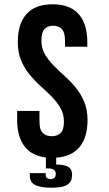

<svg xmlns="http://www.w3.org/2000/svg" viewBox="-20 -728 508 895"><path d="M63 -532Q63 -617 103.5 -662.5Q144 -708 225 -708Q306 -708 346.5 -662.5Q387 -617 387 -532V-510H283V-539Q283 -577 268.5 -592.5Q254 -608 228 -608Q202 -608 187.5 -592.5Q173 -577 173 -539Q173 -503 189 -475.5Q205 -448 229 -423.5Q253 -399 280.5 -374.5Q308 -350 332 -321Q356 -292 372 -255Q388 -218 388 -168Q388 -88 351 -43Q314 2 242 7V39Q279 39 297.5 49.5Q316 60 316 86Q316 106 308.5 118Q301 130 287.5 136.5Q274 143 255.5 145Q237 147 215 147Q174 147 146.5 135.5Q119 124 119 89V79H193V87Q193 98 200 102.5Q207 107 215 107Q240 107 240 83Q240 57 204 57H194V6Q127 -2 93.5 -47Q60 -92 60 -168V-211H164V-161Q164 -123 179.5 -108Q195 -93 221 -93Q247 -93 262.5 -108Q278 -123 278 -161Q278 -197 262 -224.5Q246 -252 222 -276.5Q198 -301 170.5 -325.5Q143 -350 119 -379Q95 -408 79 -445Q63 -482 63 -532Z"/></svg>

Font: Bebas Neue Bold
Style: Regular
Weight: 700
Designer: Ryoichi Tsunekawa & LGV (GE)
Foundry: Free Software Foundation, Inc.
Version: Version 1.003 August 13, 2016